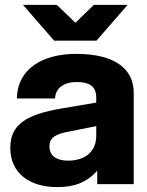

<svg xmlns="http://www.w3.org/2000/svg" viewBox="-20 -752 602 784"><path d="M377 0H526V-373C526 -471 449 -532 291 -532C155 -532 51 -472 49 -350H205C206 -391 239 -417 293 -417C356 -417 373 -390 373 -354V-333L231 -309C83 -284 22 -241 22 -148C22 -44 102 12 213 12C280 12 333 -5 377 -55ZM74 -732 201 -586H374L501 -732H363L288 -659L212 -732ZM182 -154C182 -192 209 -205 263 -215L373 -237V-198C373 -125 318 -96 258 -96C208 -96 182 -118 182 -154Z"/></svg>

Font: Aspekta 750
Style: Regular
Weight: 750
Designer: Ivo Dolenc
Version: Version 2.000